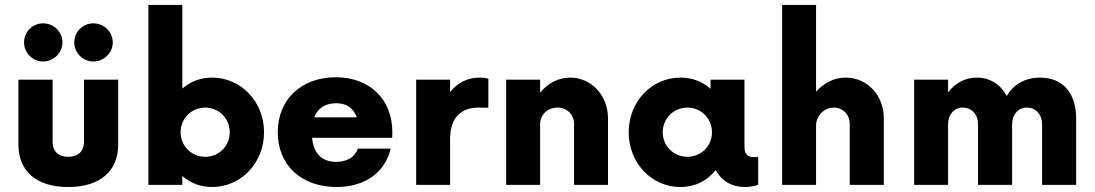

<svg xmlns="http://www.w3.org/2000/svg" viewBox="-20 -750 4444 779"><path d="M154.8 -500.5C197.8 -500.5 233.4 -535.6 233.4 -577.6C233.4 -621.1 197.8 -655.3 154.8 -655.3C112.3 -655.3 77.6 -621.1 77.6 -577.6C77.6 -535.6 112.3 -500.5 154.8 -500.5ZM358.4 -500.5C401.9 -500.5 437.5 -535.6 437.5 -577.6C437.5 -621.1 401.9 -655.3 358.4 -655.3C316.4 -655.3 281.2 -621.1 281.2 -577.6C281.2 -535.6 316.4 -500.5 358.4 -500.5ZM256.8 8.8C387.2 8.8 459.5 -56.6 459.5 -163.6V-426.8H320.8V-176.8C320.8 -132.3 293.5 -113.8 256.8 -113.8C220.2 -113.8 193.4 -132.3 193.4 -176.8V-426.8H54.7V-163.6C54.7 -56.6 126.5 8.8 256.8 8.8Z M840.8 -435.1C792.5 -435.1 751.5 -418.5 719.7 -390.6V-730H582V0H719.7V-36.1C751.5 -7.8 792.5 8.8 840.8 8.8C957.5 8.8 1051.3 -88.9 1051.3 -213.4C1051.3 -337.9 957.5 -435.1 840.8 -435.1ZM813 -113.8C756.8 -113.8 712.9 -157.2 712.9 -213.4C712.9 -269.5 756.8 -313.5 813 -313.5C868.2 -313.5 912.1 -269.5 912.1 -213.4C912.1 -157.2 868.2 -113.8 813 -113.8Z M1571.8 -214.8C1571.3 -348.1 1479.5 -436.5 1342.3 -436.5C1203.6 -436.5 1106.9 -347.7 1106.9 -213.4C1106.9 -80.6 1202.1 8.8 1345.7 8.8C1464.8 8.8 1544.4 -54.7 1564.9 -147H1432.1C1420.4 -113.8 1389.6 -93.3 1343.8 -93.3C1282.7 -93.3 1252 -130.4 1246.1 -190.9H1571.3ZM1343.8 -331.1C1388.2 -331.1 1414.6 -310.1 1427.7 -273.9H1254.9C1268.6 -309.1 1296.9 -331.1 1343.8 -331.1Z M1668.5 0H1806.2V-186.5C1806.2 -276.4 1854.5 -313.5 1921.4 -313.5C1934.6 -313.5 1948.7 -313.5 1961.4 -313V-430.7C1951.7 -434.1 1939 -435.1 1925.8 -435.1C1879.4 -435.1 1836.9 -416 1806.2 -376.5V-426.8H1668.5Z M2293.9 -435.1C2244.6 -435.1 2201.7 -411.6 2171.4 -374V-426.8H2033.7V0H2171.4V-246.6C2171.4 -285.2 2202.6 -313.5 2242.2 -313.5C2281.2 -313.5 2309.1 -285.2 2309.1 -246.6V0H2446.8V-270C2446.8 -364.7 2377.9 -435.1 2293.9 -435.1Z M3037.6 -112.8C3019.5 -112.8 3000.5 -118.7 3000.5 -153.8V-426.8H2862.8V-389.6C2831.1 -418.5 2789.6 -435.1 2740.7 -435.1C2623.5 -435.1 2530.8 -337.9 2530.8 -213.4C2530.8 -88.9 2623.5 8.8 2740.7 8.8C2801.3 8.8 2850.6 -17.6 2883.8 -60.1C2907.2 -16.1 2949.2 8.8 3001.5 8.8C3018.6 8.8 3037.1 6.3 3056.2 0V-112.8ZM2769 -113.8C2713.4 -113.8 2668.9 -157.2 2668.9 -213.4C2668.9 -269.5 2713.4 -313.5 2769 -313.5C2824.7 -313.5 2868.7 -269.5 2868.7 -213.4C2868.7 -157.2 2824.7 -113.8 2769 -113.8Z M3411.6 -435.1C3363.8 -435.1 3321.3 -413.1 3291 -377.4V-730H3153.3V0H3291V-239.7C3291 -277.8 3321.3 -313.5 3362.8 -313.5C3400.9 -313.5 3427.7 -283.7 3427.7 -247.6V0H3565.9V-270C3565.9 -364.7 3497.6 -435.1 3411.6 -435.1Z M3689 0H3826.7V-247.6C3826.7 -277.3 3845.2 -313.5 3886.2 -313.5C3924.3 -313.5 3948.2 -283.2 3948.2 -247.6V0H4086.4V-247.6C4086.4 -277.3 4105 -313.5 4146.5 -313.5C4184.1 -313.5 4208 -283.2 4208 -247.6V0H4346.2V-270C4346.2 -369.6 4294.4 -435.1 4200.2 -435.1C4139.2 -435.1 4091.8 -407.7 4064.9 -360.4C4041 -405.3 3998.5 -435.1 3943.4 -435.1C3894 -435.1 3854.5 -412.1 3826.7 -375V-426.8H3689Z"/></svg>

Font: Now ExtraBold
Style: Regular
Weight: 800
Designer: Alfredo Marco Pradil
Foundry: Alfredo Marco Pradil
Version: Version 1.200;hotconv 1.0.109;makeotfexe 2.5.65596